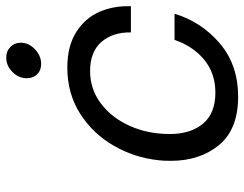

<svg xmlns="http://www.w3.org/2000/svg" viewBox="-104 -673 784 616"><g transform="rotate(-90 288.0 -365.0)"><path d="M80 -209Q80 -236 82 -249Q90 -325 128.5 -392Q167 -459 231.5 -500Q296 -541 379 -541Q448 -541 493 -512.5Q538 -484 558 -438Q578 -392 576 -337H492Q493 -395 461.5 -431.5Q430 -468 368 -468Q311 -468 265 -434Q219 -400 192.5 -341.5Q166 -283 166 -212Q166 -146 199 -106Q232 -66 299 -66Q361 -66 404.5 -102Q448 -138 468 -197H552Q526 -111 457 -52Q388 7 286 7Q181 7 130.5 -54.5Q80 -116 80 -209ZM345 -671Q345 -697 365 -717Q385 -737 411 -737Q432 -737 445.5 -723.5Q459 -710 459 -691Q459 -665 438 -645Q417 -625 391 -625Q370 -625 357.5 -638Q345 -651 345 -671Z"/></g></svg>

Font: Be Vietnam
Style: Italic
Weight: 400
Italic angle: -9.33299°
Designer: Gabriel Lam
Foundry: TypeRant
Version: Version 3.000